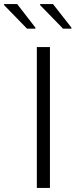

<svg xmlns="http://www.w3.org/2000/svg" viewBox="-74 -918 371 938"><path d="M106 0V-688H170V0ZM275 -778H234L122 -893V-898H185L275 -783ZM99 -778H58L-54 -893V-898H10L99 -783Z"/></svg>

Font: Saira Thin Light
Style: Regular
Weight: 300
Version: Version 1.101